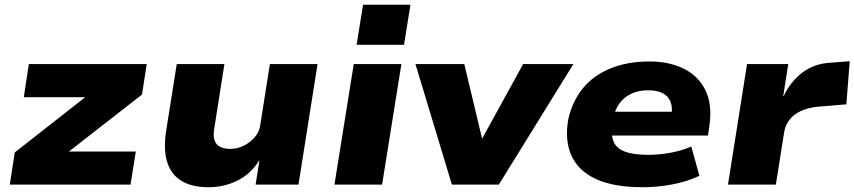

<svg xmlns="http://www.w3.org/2000/svg" viewBox="-20 -775 3587 806"><path d="M21 0 42 -135 390 -408 371 -367H80L101 -506H596L576 -378L222 -102L241 -139H550L528 0Z M855 11Q787 11 743 -15Q699 -41 682 -94Q665 -147 678 -229L722 -506H922L880 -239Q874 -208 880 -188Q886 -168 903.5 -159Q921 -150 947 -150Q977 -150 1004.5 -164Q1032 -178 1050.5 -200.5Q1069 -223 1072 -247L1113 -506H1313L1233 0H1053L1069 -101H1068Q1032 -44 976 -16.5Q920 11 855 11Z M1477 -587 1504 -755H1703L1676 -587ZM1384 0 1465 -506H1665L1584 0Z M1877 0 1724 -506H1929L2006 -184H1999L2176 -506H2387L2074 0Z M2679 11Q2553 11 2478.5 -25Q2404 -61 2377 -126Q2350 -191 2366 -276Q2383 -351 2427.5 -405Q2472 -459 2543 -488Q2614 -517 2708 -517Q2787 -517 2848.5 -487.5Q2910 -458 2940.5 -398Q2971 -338 2958 -247L2952 -206H2516L2532 -306H2815L2799 -289Q2804 -326 2794 -349.5Q2784 -373 2760.5 -384.5Q2737 -396 2701 -396Q2661 -396 2630 -381.5Q2599 -367 2579.5 -339.5Q2560 -312 2553 -272L2551 -260Q2544 -214 2554.5 -184Q2565 -154 2601 -139.5Q2637 -125 2702 -125Q2750 -125 2798.5 -134.5Q2847 -144 2882 -160L2916 -37Q2866 -13 2803 -1Q2740 11 2679 11Z M3036 0 3116 -506H3289L3268 -372H3270Q3298 -432 3348.5 -470.5Q3399 -509 3470 -512L3547 -518L3533 -337L3413 -327Q3372 -323 3342 -309Q3312 -295 3294.5 -272.5Q3277 -250 3272 -221L3237 0Z"/></svg>

Font: Nunito Sans 7pt SemiExpanded Black
Style: Italic
Weight: 900
Width: 6
Italic angle: -9°
Designer: Vernon Adams
Foundry: Vernon Adams
Version: Version 3.101;gftools[0.9.27]